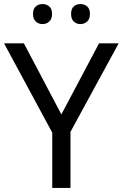

<svg xmlns="http://www.w3.org/2000/svg" viewBox="-20 -928 606 948"><path d="M283 -363 469 -714H566L328 -277V0H238V-273L0 -714H98ZM143 -859Q143 -885 157 -896.5Q171 -908 190 -908Q209 -908 223 -896.5Q237 -885 237 -859Q237 -834 223 -821.5Q209 -809 190 -809Q171 -809 157 -821.5Q143 -834 143 -859ZM331 -859Q331 -885 344.5 -896.5Q358 -908 377 -908Q396 -908 410 -896.5Q424 -885 424 -859Q424 -834 410 -821.5Q396 -809 377 -809Q358 -809 344.5 -821.5Q331 -834 331 -859Z"/></svg>

Font: Noto Sans Gunjala Gondi
Style: Regular
Weight: 400
Designer: Ek Type
Foundry: Ek Type
Version: Version 1.004